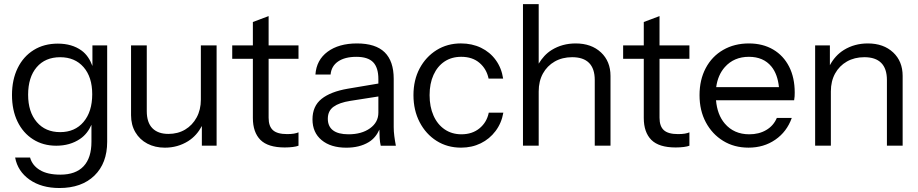

<svg xmlns="http://www.w3.org/2000/svg" viewBox="-20 -721 4519 945"><path d="M434.9 -497.5V-396.3C423.3 -427.5 406.6 -454 381.2 -472.4C349.9 -495 311 -506.3 264.5 -506.3C219.4 -506.3 179.8 -495.8 146 -474.8C112.1 -453.8 85.8 -424.3 67.1 -386.2C48.4 -348.1 39 -303.9 39 -253.5C39 -203.8 48 -160.3 66.1 -122.9C84.2 -85.4 109.7 -56.2 142.6 -35.3C175.5 -14.3 213.6 -3.8 256.8 -3.8C302 -3.8 341 -14.9 373.9 -37.2C400.4 -55 417.8 -79.2 430.1 -106.9V-23.2C430.1 29.8 417.1 69.9 391.3 97.4C365.5 124.8 327.4 138.6 277.1 138.6C234.5 138.6 200.8 130.9 176 115.8C151.1 100.7 135.1 80.2 128 54.4H54.5C62.9 99.5 86.6 135.8 125.6 163.3C164.7 190.7 213.6 204.4 272.3 204.4C345.2 204.4 402.6 184.1 444.6 143.4C486.5 102.8 507.5 47.3 507.5 -23.1V-497.5ZM391.3 -121C362.9 -87.4 324.5 -70.7 276.1 -70.7C227.7 -70.7 189.4 -87.2 161 -120.4C132.6 -153.7 118.4 -198.4 118.4 -254.5C118.4 -311.9 132.4 -357.1 160.5 -390.1C188.5 -422.9 227.1 -439.4 276.1 -439.4C324.5 -439.4 362.9 -423.1 391.3 -390.6C419.7 -358 433.9 -313.6 433.9 -257.5C433.9 -200.1 419.7 -154.6 391.3 -121.1Z M968.6 -497.5V-230.4C968.6 -197.5 961.7 -168.3 947.8 -142.8C933.9 -117.3 915.1 -97.4 891.2 -83.2C867.3 -69 839.9 -61.9 808.9 -61.9C774.7 -61.9 748.4 -71.3 730 -90C711.6 -108.7 702.4 -136.8 702.4 -174.2V-497.5H625V-153.8C625 -122.2 632.1 -94.4 646.3 -70.1C660.5 -45.9 680.2 -27.3 705.3 -14C730.5 -0.8 759.2 5.8 791.5 5.8C833.4 5.8 871.5 -4.8 905.7 -26.1C935.6 -44.9 957.3 -70.4 973.5 -100.9V-4H1046.1V-497.5Z M1449.2 -431.7V-497.5H1302.1V-641.8L1224.6 -612.7V-497.5H1123V-431.7H1224.6V-140.4C1224.6 -93.2 1237.1 -57.4 1261.9 -32.4C1286.8 -7.6 1326.6 4.8 1381.5 4.8C1396.3 4.8 1409.7 3.9 1421.6 2.4C1433.6 0.9 1442.8 -1.3 1449.2 -3.9V-69.6C1443.4 -67.1 1435.8 -64.9 1426.5 -63.3C1417.1 -61.7 1406 -61 1393.1 -61C1360.8 -61 1337.6 -67.4 1323.4 -80.3C1309.2 -93.2 1302.1 -113.5 1302.1 -141.3V-431.7Z M1920.7 -51.8C1918.7 -66.9 1917.8 -81.6 1917.8 -95.8V-333C1917.8 -391.1 1902.9 -434.6 1873.2 -463.7C1843.6 -492.6 1798.1 -507.2 1736.8 -507.2C1677.4 -507.2 1629.3 -493.6 1592.5 -466.5C1555.8 -439.4 1535.8 -401.9 1532.5 -354.2H1607.1C1609.6 -381.9 1622.1 -403.4 1644.3 -418.6C1666.6 -433.7 1696.4 -441.3 1733.9 -441.3C1771.9 -441.3 1799.5 -432.4 1816.6 -414.7C1833.7 -396.9 1842.3 -369.4 1842.3 -331.9V-309.8L1692.2 -284.5C1635.5 -274.8 1592.2 -258 1562.5 -234.2C1532.8 -210.3 1518 -176.7 1518 -133.5C1518 -90.3 1533 -56.2 1563 -31.4C1593 -6.5 1633.5 5.9 1684.5 5.9C1727.7 5.9 1764.4 -3.1 1794.4 -21.2C1819.4 -36.2 1835.9 -57.8 1847.3 -83.2C1847.4 -67.1 1847.8 -52.7 1848.6 -41.5C1849.5 -27.3 1851.3 -14.8 1853.9 -3.8H1928.4C1925.2 -20.6 1922.6 -36.5 1920.7 -51.7ZM1842.3 -166.5C1842.3 -134.9 1828.6 -109.2 1801.1 -89.5C1773.7 -69.8 1738.4 -60 1695.1 -60C1661.6 -60 1636.3 -66.5 1619.2 -79.4C1602.1 -92.3 1593.5 -111.3 1593.5 -136.5C1593.5 -162.3 1602.9 -182 1621.6 -195.5C1640.3 -209.1 1667.7 -218.8 1703.9 -224.5L1842.3 -246.2Z M2385.7 -166.5C2379.3 -134.9 2364.1 -109.2 2340.2 -89.5C2316.4 -69.9 2286.6 -60 2251.2 -60C2219.6 -60 2192 -68.2 2168.4 -84.3C2144.9 -100.4 2126.6 -122.9 2113.7 -152.1C2100.8 -181 2094.4 -214.6 2094.4 -252.7C2094.4 -290.9 2100.8 -324 2113.7 -352.3C2126.6 -380.8 2144.7 -402.7 2167.9 -418.2C2191.2 -433.7 2218.6 -441.4 2250.2 -441.4C2287 -441.4 2317 -431.4 2340.2 -411.4C2363.5 -391.4 2378.3 -365.6 2384.8 -334H2456.4C2451.2 -368.8 2439.1 -399.3 2420.1 -425.4C2401.1 -451.6 2376.9 -471.7 2347.5 -485.9C2318.1 -500.1 2285.1 -507.3 2248.3 -507.3C2203.7 -507.3 2163.9 -496.2 2128.7 -474.4C2093.6 -452.4 2065.8 -422.4 2045.5 -384.4C2025.2 -346.2 2015 -302.3 2015 -252.7C2015 -203.1 2025.2 -158.7 2045.5 -119.6C2065.8 -80.6 2093.6 -49.9 2128.7 -27.7C2163.9 -5.4 2204.1 5.7 2249.2 5.7C2284.7 5.7 2317 -1.4 2346 -15.6C2375.1 -29.8 2399.4 -49.9 2419.1 -76.1C2438.8 -102.2 2451.5 -132.4 2457.4 -166.6H2385.7Z M2937.8 -463.1C2906.5 -492.4 2865 -507.2 2813.4 -507.2C2769.5 -507.2 2730.3 -496.5 2695.8 -475.3C2668.1 -458.2 2647.7 -434.7 2631.4 -407.7V-700.8H2554V-3.9H2631.4V-271C2631.4 -304.6 2638.4 -333.9 2652.2 -359.1C2666.1 -384.3 2685.5 -404 2710.3 -418.2C2735.2 -432.3 2763.7 -439.5 2796 -439.5C2832.8 -439.5 2860.5 -430.2 2879.2 -411.4C2897.9 -392.7 2907.3 -364.6 2907.3 -327.2V-3.9H2984.8V-347.5C2984.8 -395.2 2969.1 -433.8 2937.8 -463.2Z M3373.2 -431.7V-497.5H3226.1V-641.8L3148.6 -612.7V-497.5H3047V-431.7H3148.6V-140.4C3148.6 -93.2 3161.1 -57.4 3185.9 -32.4C3210.8 -7.6 3250.6 4.8 3305.5 4.8C3320.3 4.8 3333.7 3.9 3345.6 2.4C3357.6 0.9 3366.8 -1.3 3373.2 -3.9V-69.6C3367.4 -67.1 3359.8 -64.9 3350.5 -63.3C3341.1 -61.7 3330 -61 3317.1 -61C3284.8 -61 3261.6 -67.4 3247.4 -80.3C3233.2 -93.2 3226.1 -113.5 3226.1 -141.3V-431.7Z M3863.9 -393C3845.5 -429.1 3819.4 -457.2 3785.5 -477.2C3751.6 -497.1 3711.8 -507.2 3666 -507.2C3618.2 -507.2 3575.9 -496.5 3539.2 -475.3C3502.4 -454.1 3473.8 -424.1 3453.5 -385.7C3433.2 -347.3 3423 -303.1 3423 -252.7C3423 -202.4 3433.3 -157.9 3454 -119.1C3474.6 -80.5 3503 -49.9 3539.2 -27.7C3575.3 -5.4 3616.9 5.7 3664 5.7C3714.4 5.7 3758.4 -7.3 3796.1 -33.5C3833.9 -59.5 3860.8 -95.3 3877 -140.4H3803.4C3792.4 -114.6 3775 -94.8 3751.1 -80.9C3727.3 -66.9 3699.5 -60 3667.9 -60C3617.6 -60 3577.4 -77.7 3547.4 -112.8C3522.1 -142.4 3508.1 -181 3504.1 -227.5H3888.6C3889.9 -234.6 3890.7 -241 3891 -246.8C3891.3 -252.6 3891.5 -258.8 3891.5 -265.3C3891.5 -314.3 3882.3 -356.9 3863.9 -393.1ZM3505 -292.3C3510.4 -331.8 3524.5 -364.7 3547.4 -390.6C3577.4 -424.4 3616.9 -441.4 3666 -441.4C3713.7 -441.4 3750.7 -425.4 3776.8 -393.5C3797.4 -368.3 3809.5 -334.4 3813.9 -292.3Z M4375.8 -463.1C4344.5 -492.4 4303 -507.2 4251.4 -507.2C4207.5 -507.2 4168.3 -496.5 4133.8 -475.3C4103.5 -456.6 4081.2 -430.8 4064.6 -400.1V-497.5H3992V-3.9H4069.4V-271C4069.4 -304.6 4076.4 -333.9 4090.2 -359.1C4104.1 -384.3 4123.5 -404 4148.3 -418.2C4173.2 -432.3 4201.7 -439.5 4234 -439.5C4270.8 -439.5 4298.5 -430.2 4317.2 -411.4C4335.9 -392.7 4345.3 -364.6 4345.3 -327.2V-3.9H4422.7V-347.5C4422.7 -395.2 4407.1 -433.8 4375.8 -463.2Z"/></svg>

Font: Diatome
Style: Regular
Weight: 400
Designer: 15.100.17
Foundry: 15.100.17
Version: Version 1.008;Fontself Maker 3.5.8